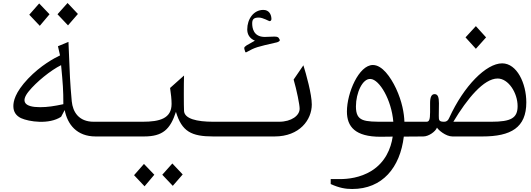

<svg xmlns="http://www.w3.org/2000/svg" viewBox="-20 -909 3540 1279"><path d="M499 -816 430 -889 363 -814 433 -740ZM310 -814 241 -886 175 -811 245 -737ZM604 -98C504 -98 465 -164 458 -234C446 -371 446 -384 436 -630L366 -601L380 -540C342 -522 252 -474 167 -385C79 -292 69 -233 69 -202C69 -164 87 -138 120 -122C173 -98 306 -78 387 -131L411 -176C429 -81 491 0 617 0H700V-98ZM247 -195C143 -195 116 -232 171 -300C222 -363 318 -441 387 -475C399 -349 402 -310 402 -215C342 -202 296 -195 247 -195Z M1400 -98C1290 -98 1210 -118 1206 -169C1204 -200 1204 -358 1206 -406L1113 -323C1119 -283 1123 -247 1123 -217C1123 -120 1045 -98 930 -98H700V0H939C1064 0 1114 -47 1152 -164C1191 -33 1255 0 1400 0ZM1131 329 1197 253 1128 180 1061 255ZM943 332 1008 255 939 183 873 258Z M1621 -561C1682 -595 1690 -596 1825 -627C1835 -630 1848 -637 1843 -645L1838 -654C1831 -666 1818 -665 1800 -665C1782 -665 1756 -663 1744 -663C1667 -663 1660 -725 1660 -753C1660 -779 1669 -792 1704 -792C1732 -792 1771 -768 1776 -768C1783 -768 1790 -775 1788 -787C1786 -815 1771 -843 1734 -843C1670 -843 1627 -783 1627 -713C1627 -681 1642 -653 1678 -638L1623 -607C1613 -600 1607 -595 1607 -589C1607 -583 1609 -578 1612 -569C1613 -564 1615 -558 1621 -561ZM1400 0H1809C1976 0 2057 -111 2057 -213C2057 -282 2019 -417 2001 -474L1936 -379C1957 -307 1976 -211 1976 -186C1977 -140 1922 -98 1839 -98H1400Z M2800 -98H2674C2672 -154 2659 -232 2618 -320C2582 -396 2526 -476 2464 -476C2371 -476 2291 -291 2291 -166C2291 -65 2346 2 2515 2C2526 2 2557 2 2596 1C2584 82 2546 172 2455 229C2379 276 2296 284 2244 284H2183V317C2240 343 2282 350 2326 350C2528 350 2645 207 2670 1C2722 0 2774 0 2800 0ZM2351 -200C2351 -290 2395 -388 2449 -383C2508 -379 2588 -244 2600 -98H2545C2406 -98 2351 -98 2351 -200Z M3150 -584 3218 -660 3150 -735 3081 -660ZM2800 0C2835 0 2881 -32 2891 -59C2899 -44 2949 0 2994 0H3193C3384 0 3486 -59 3486 -227C3486 -353 3424 -487 3325 -487C3219 -487 3070 -337 2973 -125C2965 -106 2955 -98 2939 -98C2904 -98 2903 -108 2903 -138L2904 -221C2904 -261 2897 -282 2875 -282C2854 -282 2845 -261 2845 -222V-161C2845 -110 2838 -98 2821 -98H2800ZM3000 -98C3093 -253 3203 -386 3295 -386C3367 -386 3428 -290 3428 -202C3428 -123 3385 -98 3253 -98Z"/></svg>

Font: Kawkab Mono Light
Style: Bold
Weight: 400
Monospace: yes
Designer: Abdullah Arif
Foundry: Abdullah Arif
Version: Version 1.000;PS 000.500;hotconv 1.0.88;makeotf.lib2.5.64775